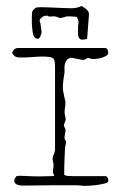

<svg xmlns="http://www.w3.org/2000/svg" viewBox="-20 -607 394 628"><path d="M254 1Q238 -1 231.5 -1Q225 -1 219 -1H152L57 0Q41 0 34.5 -4Q28 -8 27 -13Q26 -19 29.5 -24.5Q33 -30 34 -31Q41 -33 73.5 -31Q106 -29 151 -31Q154 -31 156.5 -32Q159 -33 155 -38Q152 -43 153.5 -51.5Q155 -60 155 -66Q155 -73 153 -80Q151 -87 153 -94Q155 -101 157.5 -106.5Q160 -112 160 -119V-392Q160 -400 158 -408.5Q156 -417 151 -418Q140 -422 120 -422Q104 -422 87 -420.5Q70 -419 57 -419Q53 -419 45 -419Q37 -419 32 -421Q28 -423 23.5 -428Q19 -433 20 -435Q25 -450 40 -450H325Q334 -448 334 -433Q334 -426 318 -420Q302 -414 285 -414Q280 -414 275.5 -415.5Q271 -417 267 -418Q259 -411 250 -411L215 -418Q203 -418 197 -408.5Q191 -399 191 -387V-370Q189 -356 187 -342.5Q185 -329 186 -312Q188 -304 189.5 -294.5Q191 -285 194 -275Q194 -263 192 -250.5Q190 -238 194 -223Q196 -217 193.5 -210.5Q191 -204 191 -204Q187 -197 191 -191Q195 -185 194 -177Q193 -170 191.5 -162Q190 -154 193 -150Q198 -143 195 -134.5Q192 -126 192 -108Q192 -108 191 -84.5Q190 -61 190 -35Q190 -35 195 -33Q200 -31 215 -31H325Q329 -31 332 -25.5Q335 -20 334 -14Q334 -10 323 -7Q312 -4 297 -2Q282 0 269.5 0.5Q257 1 254 1ZM265 -480Q245 -474 240 -481Q235 -488 235 -494Q235 -497 235 -508.5Q235 -520 236 -528Q238 -534 236 -540.5Q234 -547 231 -552Q219 -553 207.5 -553.5Q196 -554 191 -551Q185 -550 181 -548.5Q177 -547 170 -550Q161 -555 149 -553Q140 -552 137 -554.5Q134 -557 126 -555Q119 -553 113 -546.5Q107 -540 112 -532L116 -503Q116 -496 111 -486Q106 -476 95 -483Q89 -487 86.5 -504.5Q84 -522 84 -540.5Q84 -559 85 -566Q85 -571 91.5 -577Q98 -583 103 -583Q111 -584 134.5 -583Q158 -582 182 -581Q206 -580 213 -580Q221 -580 229.5 -581.5Q238 -583 246 -587Q247 -588 259.5 -579Q272 -570 271 -559Z"/></svg>

Font: Sankofa Display
Style: Regular
Weight: 400
Designer: Batsirai Madzonga
Foundry: Batsirai Madzonga
Version: Version 1.000; ttfautohint (v1.8.4.7-5d5b)